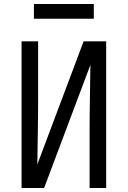

<svg xmlns="http://www.w3.org/2000/svg" viewBox="-20 -942 640 962"><path d="M88 0V-735H171V-441Q171 -360 169.5 -279.5Q168 -199 167 -118L399 -735H512V0H429V-294Q429 -375 430.5 -455.5Q432 -536 433 -617L201 0ZM150 -848V-922H450V-848Z"/></svg>

Font: Iosevka Custom Extended
Style: Regular
Weight: 400
Width: 7
Monospace: yes
Designer: Belleve Invis
Foundry: Belleve Invis
Version: Version 11.2.4; ttfautohint (v1.8.4)